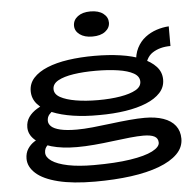

<svg xmlns="http://www.w3.org/2000/svg" viewBox="-62 -799 1108 1089"><g transform="rotate(-5 492.0 -254.0)"><path d="M436 228Q310 228 226 207Q142 186 100.5 148.5Q59 111 59 65Q59 33 74 9.5Q89 -14 113.5 -29.5Q138 -45 166 -55L221 -25Q202 -17 184.5 -1Q167 15 167 40Q167 66 198 87.5Q229 109 289.5 121.5Q350 134 436 134Q560 134 644.5 121Q729 108 771.5 86Q814 64 814 39Q814 14 793 3Q772 -8 730 -8Q699 -8 653.5 -3.5Q608 1 555 8Q502 15 449 19.5Q396 24 351 24Q266 24 205.5 6.5Q145 -11 112 -41.5Q79 -72 79 -112Q79 -145 96.5 -170Q114 -195 145 -213.5Q176 -232 216 -246L268 -211Q256 -208 239.5 -198.5Q223 -189 210.5 -174.5Q198 -160 198 -139Q198 -121 213.5 -106.5Q229 -92 264.5 -83.5Q300 -75 359 -75Q397 -75 448 -80Q499 -85 553.5 -92Q608 -99 658.5 -103.5Q709 -108 747 -108Q808 -108 852.5 -92.5Q897 -77 920.5 -46.5Q944 -16 944 28Q944 77 906.5 114.5Q869 152 801 177.5Q733 203 640.5 215.5Q548 228 436 228ZM493 -146Q412 -145 343.5 -155.5Q275 -166 224 -187Q173 -208 144.5 -240Q116 -272 116 -315Q116 -358 144.5 -389.5Q173 -421 224 -442Q275 -463 343.5 -473Q412 -483 493 -483Q573 -483 641.5 -473Q710 -463 761 -442Q812 -421 841 -389.5Q870 -358 870 -315Q870 -272 841 -240.5Q812 -209 761 -188Q710 -167 641.5 -156.5Q573 -146 493 -146ZM493 -231Q564 -231 620 -240.5Q676 -250 708 -268Q740 -286 740 -315Q740 -345 708 -363Q676 -381 620 -389.5Q564 -398 493 -398Q422 -398 366.5 -389.5Q311 -381 278.5 -363Q246 -345 246 -315Q246 -286 278.5 -268Q311 -250 366.5 -240.5Q422 -231 493 -231ZM776 -373 726 -421Q727 -471 745.5 -507Q764 -543 793.5 -565.5Q823 -588 858 -599.5Q893 -611 928 -613V-501Q867 -501 825 -473.5Q783 -446 776 -373ZM492 -593Q447 -593 420 -613Q393 -633 393 -663Q393 -695 420 -715.5Q447 -736 492 -736Q539 -736 565.5 -715.5Q592 -695 592 -664Q592 -634 565.5 -613.5Q539 -593 492 -593Z"/></g></svg>

Font: BioRhyme Expanded SemiBold
Style: Regular
Weight: 600
Width: 7
Designer: Aoife Mooney
Foundry: Aoife Mooney Type
Version: Version 1.600;gftools[0.9.33]